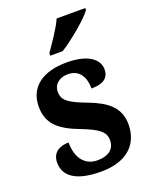

<svg xmlns="http://www.w3.org/2000/svg" viewBox="-145 -846 743 936"><g transform="rotate(-20 227.0 -378.0)"><path d="M175 -619V-606H239C299 -643 391 -721 415 -756V-766H266C247 -721 203 -660 175 -619ZM216 10C346 10 419 -55 419 -162C419 -250 360 -293 272 -327C176 -363 149 -383 149 -428C149 -469 183 -492 224 -492C278 -492 309 -454 309 -387C374 -387 401 -411 401 -454C401 -501 355 -548 238 -548C118 -548 37 -496 37 -391C37 -300 91 -257 195 -218C279 -185 308 -163 308 -119C308 -79 281 -48 217 -48C154 -48 114 -96 114 -178C77 -178 28 -164 28 -104C28 -37 81 10 216 10Z"/></g></svg>

Font: Noto Serif Tamil SemiCondensed
Style: Bold
Weight: 700
Width: 4
Designer: Indian Type Foundry, Tom Grace, and the Monotype Design Team
Foundry: Monotype Imaging Inc.
Version: Version 2.004